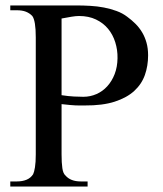

<svg xmlns="http://www.w3.org/2000/svg" viewBox="-20 -682 596 702"><path d="M521.5 -479.5Q521.5 -441.4 509.8 -408Q498 -374.5 470.9 -349.6Q443.8 -324.7 399.4 -310.3Q355 -295.9 289.6 -296.4H272.9Q265.6 -296.4 256.8 -296.6Q248 -296.9 236.1 -298.1Q224.1 -299.3 205.1 -301.3V-117.7Q205.1 -86.4 208 -66.9Q210.9 -47.4 219.2 -40.5Q237.8 -18.6 275.4 -18.6H300.3V0H17.6V-18.6H41.5Q62 -18.6 77.1 -24.9Q92.3 -31.2 101.1 -44.9Q105 -52.7 107.9 -70.6Q110.8 -88.4 110.8 -117.7V-545.4Q110.8 -606.4 98.1 -623.5Q88.4 -633.8 74.7 -639.2Q61 -644.5 41.5 -644.5H17.6V-662.1H258.8Q284.2 -662.1 310.1 -660.6Q335.9 -659.2 360.1 -654.5Q384.3 -649.9 406.2 -641.8Q428.2 -633.8 445.3 -620.6Q461.4 -608.9 475.3 -595Q489.3 -581.1 499.5 -564Q509.8 -546.9 515.6 -526.1Q521.5 -505.4 521.5 -479.5ZM409.7 -469.2Q410.2 -499.5 401.4 -527.6Q392.6 -555.7 375 -576.9Q357.4 -598.1 330.8 -610.8Q304.2 -623.5 269 -623.5Q257.3 -623.5 241.2 -620.8Q225.1 -618.2 205.1 -614.3V-334Q230.5 -330.1 250.5 -329.1Q270.5 -328.1 284.7 -328.1Q310.1 -328.1 332.8 -338.1Q355.5 -348.1 372.3 -366.7Q389.2 -385.3 399.2 -411.1Q409.2 -437 409.7 -469.2Z"/></svg>

Font: Campania
Style: Regular
Weight: 400
Version: Version 2.009